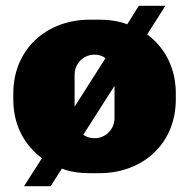

<svg xmlns="http://www.w3.org/2000/svg" viewBox="-20 -589 654 664"><path d="M552 -569H460L420 -505C391 -516 358 -521 323 -521H291C139 -521 26 -417 26 -266V-245C26 -157 64 -87 125 -42L63 55H155L194 -6C222 5 254 10 291 10H323C475 10 588 -93 588 -245V-266C588 -354 550 -425 489 -470ZM307 -400C321 -400 334 -396 345 -388L238 -220V-330C238 -369 268 -400 307 -400ZM376 -292V-181C376 -142 346 -111 307 -111C292 -111 279 -115 268 -123Z"/></svg>

Font: Chivo Light
Style: Bold
Weight: 900
Designer: Hector Gatti
Foundry: Omnibus-Type
Version: Version 1.003;PS 001.003;hotconv 1.0.70;makeotf.lib2.5.58329